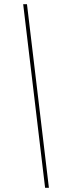

<svg xmlns="http://www.w3.org/2000/svg" viewBox="-20 -817 310 911"><path d="M90 -797H108L212 74H194Z"/></svg>

Font: Bitter Thin
Style: Italic
Weight: 100
Italic angle: -9°
Designer: Sol Matas, and Bitter project Authors
Foundry: Sol Matas
Version: Version 2.002